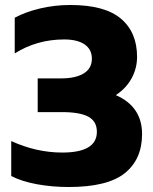

<svg xmlns="http://www.w3.org/2000/svg" viewBox="-20 -734 614 769"><path d="M25 -29V-169Q126 -123 229 -123Q368 -123 368 -206Q368 -248 334 -266.5Q300 -285 228 -285H131V-420H224Q283 -420 315.5 -440Q348 -460 348 -499Q348 -536 319 -556Q290 -576 237 -576Q128 -576 39 -520V-663Q84 -687 142 -700.5Q200 -714 262 -714Q399 -714 464 -659.5Q529 -605 529 -506Q529 -461 507.5 -421Q486 -381 444 -353Q549 -307 549 -197Q549 -96 480 -40.5Q411 15 255 15Q189 15 128.5 4Q68 -7 25 -29Z"/></svg>

Font: Prompt
Style: Bold
Weight: 700
Designer: Katatrad Team
Foundry: CadsonDemak
Version: Version 1.000